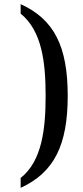

<svg xmlns="http://www.w3.org/2000/svg" viewBox="-20 -781 401 930"><path d="M80 129C243 54 308 -79 308 -317C308 -555 243 -687 80 -761V-715C184 -631 201 -476 201 -317C201 -158 184 -1 80 81Z"/></svg>

Font: Noto Serif Devanagari ExtraCondensed Medium
Style: Regular
Weight: 500
Width: 2
Designer: Universal Thirst, Indian Type Foundry and the Monotype Design Team
Foundry: Monotype Imaging Inc.
Version: Version 2.004